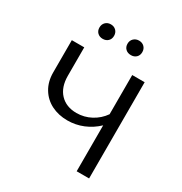

<svg xmlns="http://www.w3.org/2000/svg" viewBox="-195 -996 1075 1137"><g transform="rotate(30 342.0 -427.5)"><path d="M578 -658V0H493V-314Q452 -275 401 -254Q350 -233 294 -233Q233 -233 184.5 -257.5Q136 -282 108 -328.5Q80 -375 80 -437V-658H165V-464Q165 -386 206.5 -342Q248 -298 319 -298Q371 -298 417 -322.5Q463 -347 493 -390V-658ZM184 -805Q184 -827 198 -841Q212 -855 234 -855Q256 -855 270 -841Q284 -827 284 -805Q284 -783 270 -769.5Q256 -756 234 -756Q212 -756 198 -769.5Q184 -783 184 -805ZM376 -805Q376 -827 390.5 -841Q405 -855 427 -855Q449 -855 463 -841Q477 -827 477 -805Q477 -783 463 -769.5Q449 -756 427 -756Q404 -756 390 -769.5Q376 -783 376 -805Z"/></g></svg>

Font: Ysabeau Medium
Style: Regular
Weight: 500
Designer: Christian Thalmann (Catharsis Fonts)
Version: Version 0.003